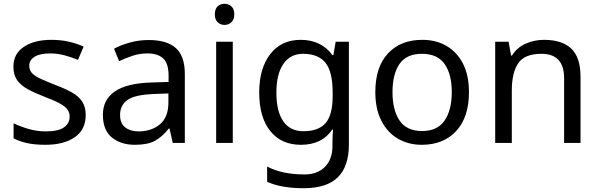

<svg xmlns="http://www.w3.org/2000/svg" viewBox="-20 -757 3176 1017"><path d="M434 -148Q434 -70 376 -30Q318 10 220 10Q164 10 123.5 1Q83 -8 52 -24V-104Q84 -88 129.5 -74.5Q175 -61 222 -61Q289 -61 319 -82.5Q349 -104 349 -140Q349 -160 338 -176Q327 -192 298.5 -208Q270 -224 217 -244Q165 -264 128 -284Q91 -304 71 -332Q51 -360 51 -404Q51 -472 106.5 -509Q162 -546 252 -546Q301 -546 343.5 -536.5Q386 -527 423 -510L393 -440Q359 -454 322 -464Q285 -474 246 -474Q192 -474 163.5 -456.5Q135 -439 135 -409Q135 -387 148 -371.5Q161 -356 191.5 -341.5Q222 -327 273 -307Q324 -288 360 -268Q396 -248 415 -219.5Q434 -191 434 -148Z M767 -545Q865 -545 912 -502Q959 -459 959 -365V0H895L878 -76H874Q839 -32 800.5 -11Q762 10 694 10Q621 10 573 -28.5Q525 -67 525 -149Q525 -229 588 -272.5Q651 -316 782 -320L873 -323V-355Q873 -422 844 -448Q815 -474 762 -474Q720 -474 682 -461.5Q644 -449 611 -433L584 -499Q619 -518 667 -531.5Q715 -545 767 -545ZM793 -259Q693 -255 654.5 -227Q616 -199 616 -148Q616 -103 643.5 -82Q671 -61 714 -61Q782 -61 827 -98.5Q872 -136 872 -214V-262Z M1170 -737Q1190 -737 1205.5 -723.5Q1221 -710 1221 -681Q1221 -653 1205.5 -639Q1190 -625 1170 -625Q1148 -625 1133 -639Q1118 -653 1118 -681Q1118 -710 1133 -723.5Q1148 -737 1170 -737ZM1213 -536V0H1125V-536Z M1573 -546Q1626 -546 1668.5 -526Q1711 -506 1741 -465H1746L1758 -536H1828V9Q1828 124 1769.5 182Q1711 240 1588 240Q1470 240 1395 206V125Q1474 167 1593 167Q1662 167 1701.5 126.5Q1741 86 1741 16V-5Q1741 -17 1742 -39.5Q1743 -62 1744 -71H1740Q1686 10 1574 10Q1470 10 1411.5 -63Q1353 -136 1353 -267Q1353 -395 1411.5 -470.5Q1470 -546 1573 -546ZM1585 -472Q1518 -472 1481 -418.5Q1444 -365 1444 -266Q1444 -167 1480.5 -114.5Q1517 -62 1587 -62Q1668 -62 1705 -105.5Q1742 -149 1742 -246V-267Q1742 -377 1704 -424.5Q1666 -472 1585 -472Z M2464 -269Q2464 -136 2396.5 -63Q2329 10 2214 10Q2143 10 2087.5 -22.5Q2032 -55 2000 -117.5Q1968 -180 1968 -269Q1968 -402 2035 -474Q2102 -546 2217 -546Q2290 -546 2345.5 -513.5Q2401 -481 2432.5 -419.5Q2464 -358 2464 -269ZM2059 -269Q2059 -174 2096.5 -118.5Q2134 -63 2216 -63Q2297 -63 2335 -118.5Q2373 -174 2373 -269Q2373 -364 2335 -418Q2297 -472 2215 -472Q2133 -472 2096 -418Q2059 -364 2059 -269Z M2861 -546Q2957 -546 3006 -499.5Q3055 -453 3055 -349V0H2968V-343Q2968 -472 2848 -472Q2759 -472 2725 -422Q2691 -372 2691 -278V0H2603V-536H2674L2687 -463H2692Q2718 -505 2764 -525.5Q2810 -546 2861 -546Z"/></svg>

Font: Noto Sans Myanmar UI
Style: Regular
Weight: 400
Designer: Monotype Design Team
Foundry: Monotype Imaging Inc.
Version: Version 2.103; ttfautohint (v1.8.4.7-5d5b)